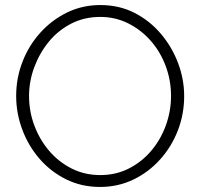

<svg xmlns="http://www.w3.org/2000/svg" viewBox="-20 -735 793 760"><path d="M376 5Q302 5 241 -25.5Q180 -56 136 -107Q92 -158 68 -222.5Q44 -287 44 -355Q44 -426 69 -490.5Q94 -555 139.5 -605.5Q185 -656 245.5 -685.5Q306 -715 377 -715Q452 -715 512.5 -684Q573 -653 617 -601Q661 -549 685 -485Q709 -421 709 -355Q709 -283 684 -218.5Q659 -154 613.5 -103.5Q568 -53 507.5 -24Q447 5 376 5ZM95 -355Q95 -294 116 -238Q137 -182 174.5 -138Q212 -94 263.5 -68Q315 -42 377 -42Q440 -42 492 -69Q544 -96 581 -141Q618 -186 637.5 -241.5Q657 -297 657 -355Q657 -416 636.5 -472Q616 -528 578 -572Q540 -616 488.5 -642Q437 -668 377 -668Q313 -668 261 -641Q209 -614 172.5 -569Q136 -524 115.5 -468.5Q95 -413 95 -355Z"/></svg>

Font: Raleway Thin Light
Style: Regular
Weight: 300
Version: Version 4.026